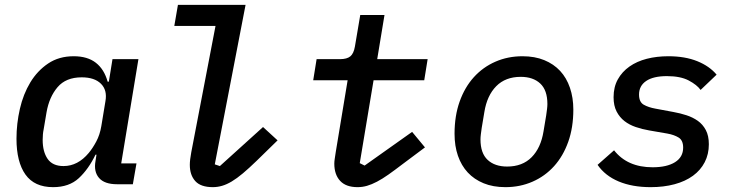

<svg xmlns="http://www.w3.org/2000/svg" viewBox="-20 -760 3040 792"><path d="M199 12Q122 12 85 -40Q48 -92 48 -188Q48 -250 62 -311Q76 -372 105 -420Q134 -468 178.5 -498Q223 -528 284 -528Q341 -528 375.5 -501Q410 -474 424 -423H429L444 -516H551L480 -86H543L528 0H463Q411 0 388.5 -26Q366 -52 374 -96L378 -122H374Q345 -62 305 -25Q265 12 199 12ZM242 -75Q301 -75 346 -129Q362 -148 377 -176Q392 -204 398 -240L415 -343Q423 -388 396.5 -414.5Q370 -441 317 -441Q252 -441 217.5 -400.5Q183 -360 172 -297L160 -226Q158 -217 157 -205.5Q156 -194 156 -183Q156 -134 176.5 -104.5Q197 -75 242 -75Z M858 12Q808 12 785.5 -13Q763 -38 763 -80Q763 -100 769 -132L869 -653H699L714 -740H993L866 -82L887 -75L1065 -236L1125 -181L1039 -97Q1007 -66 982 -45Q957 -24 936 -11.5Q915 1 896 6.5Q877 12 858 12Z M1455 12Q1407 12 1383 -14Q1359 -40 1359 -85Q1359 -94 1361 -106.5Q1363 -119 1365 -133L1414 -429H1272L1286 -516H1382Q1411 -516 1425 -527.5Q1439 -539 1444 -568L1466 -698H1566L1536 -516H1744L1730 -429H1521L1464 -87L1484 -77L1680 -216L1733 -152L1642 -84Q1608 -58 1582.5 -40Q1557 -22 1535 -10.5Q1513 1 1494 6.5Q1475 12 1455 12Z M2065 12Q2014 12 1975 -4Q1936 -20 1909.5 -48.5Q1883 -77 1869 -117.5Q1855 -158 1855 -208Q1855 -282 1876 -341Q1897 -400 1934.5 -441.5Q1972 -483 2023.5 -505.5Q2075 -528 2135 -528Q2186 -528 2225 -512Q2264 -496 2290.5 -467.5Q2317 -439 2331 -398Q2345 -357 2345 -308Q2345 -234 2324 -175Q2303 -116 2265.5 -74.5Q2228 -33 2176.5 -10.5Q2125 12 2065 12ZM2072 -73Q2135 -73 2173 -111.5Q2211 -150 2222 -218L2233 -284Q2235 -298 2236.5 -310Q2238 -322 2238 -331Q2238 -388 2208.5 -415.5Q2179 -443 2128 -443Q2065 -443 2027 -404.5Q1989 -366 1978 -298L1967 -232Q1965 -218 1963.5 -206Q1962 -194 1962 -185Q1962 -128 1991.5 -100.5Q2021 -73 2072 -73Z M2664 12Q2588 12 2532 -11.5Q2476 -35 2445 -80L2513 -140Q2568 -70 2672 -70Q2731 -70 2764.5 -91Q2798 -112 2798 -151Q2798 -181 2779.5 -192.5Q2761 -204 2733 -209L2658 -222Q2629 -227 2602.5 -236Q2576 -245 2556 -260.5Q2536 -276 2523.5 -300Q2511 -324 2511 -359Q2511 -401 2528.5 -432.5Q2546 -464 2576.5 -485.5Q2607 -507 2648 -517.5Q2689 -528 2737 -528Q2806 -528 2856.5 -507.5Q2907 -487 2936 -452L2870 -389Q2855 -410 2821 -428Q2787 -446 2731 -446Q2675 -446 2645.5 -426Q2616 -406 2616 -370Q2616 -339 2635.5 -328Q2655 -317 2683 -312L2758 -298Q2786 -293 2812 -284.5Q2838 -276 2858.5 -261.5Q2879 -247 2891.5 -223.5Q2904 -200 2904 -165Q2904 -124 2887 -91Q2870 -58 2838.5 -35Q2807 -12 2762.5 0Q2718 12 2664 12Z"/></svg>

Font: IBM Plex Mono Medm
Style: Italic
Weight: 500
Italic angle: -9°
Monospace: yes
Designer: Mike Abbink, Paul van der Laan, Pieter van Rosmalen
Foundry: Bold Monday
Version: Version 2.3